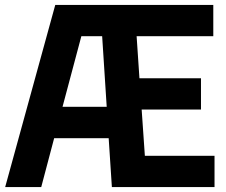

<svg xmlns="http://www.w3.org/2000/svg" viewBox="-20 -760 917 780"><path d="M1 0 204.5 -740H846.5V-613H535L546.5 -442H796.5V-315H555.5L568.5 -127H851.5V0H434.5L421.5 -198.5H200L147.5 0ZM310.5 -613 234 -326H413.5L395 -613Z"/></svg>

Font: Encode Sans Condensed Condensed
Style: Bold
Weight: 700
Width: 3
Designer: Multiple Designers
Foundry: Impallari Type
Version: Version 3.000; ttfautohint (v1.8.3) -l 8 -r 50 -G 200 -x 14 